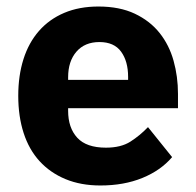

<svg xmlns="http://www.w3.org/2000/svg" viewBox="-20 -557 602 589"><path d="M288 12Q228 12 181 -7.5Q134 -27 101.5 -62.5Q69 -98 52.5 -149Q36 -200 36 -263Q36 -325 52 -375.5Q68 -426 99.5 -462Q131 -498 177 -517.5Q223 -537 282 -537Q347 -537 393.5 -515Q440 -493 469.5 -456Q499 -419 512.5 -370.5Q526 -322 526 -269V-225H189V-217Q189 -165 217 -134.5Q245 -104 305 -104Q351 -104 380 -122.5Q409 -141 434 -167L508 -75Q473 -34 416.5 -11Q360 12 288 12ZM285 -428Q240 -428 214.5 -398.5Q189 -369 189 -320V-312H373V-321Q373 -369 351.5 -398.5Q330 -428 285 -428Z"/></svg>

Font: Aneliza ExtraBold
Style: Regular
Weight: 800
Designer: Mike Abbink, Paul van der Laan, Pieter van Rosmalen
Foundry: Bold Monday
Version: Version 3.001;September 8, 2019;FontCreator 11.5.0.2425 64-b